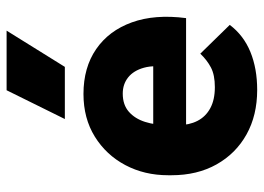

<svg xmlns="http://www.w3.org/2000/svg" viewBox="-126 -644 780 567"><g transform="rotate(-90 263.5 -360.0)"><path d="M282 10Q207 10 150.5 -21.5Q94 -53 62 -110Q30 -167 30 -243V-253Q30 -323 60 -379.5Q90 -436 144 -469.5Q198 -503 270 -503Q348 -503 402.5 -465.5Q457 -428 481.5 -360Q506 -292 494 -200H138V-297H415L348 -249Q356 -294 347.5 -324.5Q339 -355 319 -371Q299 -387 271 -387Q238 -387 217.5 -369Q197 -351 187.5 -321Q178 -291 178 -253V-223Q178 -191 190.5 -166.5Q203 -142 228 -128.5Q253 -115 290 -115Q326 -115 348 -126.5Q370 -138 389 -158L474 -71Q443 -30 394 -10Q345 10 282 10ZM196 -558 281 -730H457L350 -558Z"/></g></svg>

Font: SUSE ExtraBold
Style: Regular
Weight: 800
Designer: Rene Bieder
Foundry: SUSE
Version: Version 1.000